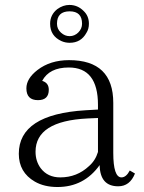

<svg xmlns="http://www.w3.org/2000/svg" viewBox="-20 -751 583 778"><path d="M377 -307.1V-326.2Q377 -477.5 258.8 -477.5Q179.7 -477.5 150.9 -423.3Q177.7 -415.5 177.7 -387.2Q177.7 -345.2 133.8 -345.2Q86.9 -345.2 86.9 -393.1Q86.9 -432.6 131.8 -467.3Q183.6 -507.3 259.8 -507.3Q439 -507.3 439 -334V-131.8Q439 -32.2 472.2 -32.2Q491.2 -32.2 505.9 -60.1L526.9 -47.9Q506.3 3.9 459 3.9Q385.3 3.9 383.8 -82Q320.3 6.8 212.9 6.8Q159.2 6.8 121.1 -15.1Q56.2 -52.7 56.2 -127.9Q56.2 -287.6 326.2 -304.2ZM377 -272.9 335 -271Q124 -260.7 124 -136.2Q124 -97.7 145 -69.3Q173.3 -32.2 224.1 -32.2Q292 -32.2 340.8 -78.1Q366.7 -100.6 377 -135.3ZM261.2 -731Q294.4 -731 318.4 -707Q340.3 -686.5 340.3 -654.8Q340.3 -633.3 330.1 -617.7Q308.1 -577.6 262.2 -577.6Q244.6 -577.6 229 -584.5Q183.1 -605.5 183.1 -654.8Q183.1 -690.9 211.9 -713.9Q235.4 -731 261.2 -731ZM262.2 -705.1Q210.9 -705.1 210.9 -654.8Q210.9 -633.3 227.1 -618.7Q242.7 -604.5 262.2 -604.5Q282.2 -604.5 297.4 -619.6Q312.5 -634.8 312.5 -654.8Q312.5 -705.1 262.2 -705.1Z"/></svg>

Font: I.MingCP
Style: Regular
Weight: 400
Designer: I.Font Project
Version: Version 8.000; Sep 06, 2022